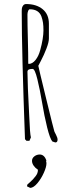

<svg xmlns="http://www.w3.org/2000/svg" viewBox="-20 -687 362 949"><path d="M264.6 2.9Q264.6 -5.9 256.8 -21Q251.5 -31.2 250 -34.4Q248.5 -37.6 248.5 -38.1Q245.6 -45.9 207.5 -202.1Q169.4 -358.4 169.4 -361.8Q169.4 -363.3 182.6 -387.2Q197.8 -416 209.7 -447.3Q221.7 -478.5 221.7 -497.1V-569.8Q221.7 -616.2 190.7 -641.6Q159.7 -667 109.4 -667Q100.1 -667 94.7 -660.2Q89.8 -653.8 88.6 -647.5Q87.4 -641.1 87.4 -628.9Q87.4 -432.1 103.5 1L110.8 8.8H125.5L132.8 -7.8Q127.9 -24.4 124.5 -112.8Q115.7 -277.8 115.7 -332Q115.7 -346.2 137.7 -346.2H141.6Q152.3 -346.2 164.6 -295.9Q177.7 -242.2 187.5 -183.1Q199.2 -112.8 213.1 -56.9Q227.1 -1 238.8 12.2L253.4 17.1Q264.6 17.1 264.6 2.9ZM117.7 -494.1Q115.7 -565.9 115.7 -615.2Q115.7 -624 118.9 -632.6Q122.1 -641.1 127.4 -641.1Q149.4 -641.1 163.8 -632.1Q178.2 -623 184.6 -606Q190.4 -589.4 192.6 -574.2Q194.8 -559.1 194.8 -536.1Q194.8 -518.6 190.7 -492.7Q186.5 -466.8 178.7 -439Q170.9 -409.7 155.5 -390.4Q140.1 -371.1 121.6 -371.1L119.6 -373Q119.6 -422.4 117.7 -494.1ZM165.5 217.8Q184.1 195.3 196.8 166.7Q209.5 138.2 209.5 121.1Q209.5 112.3 207.5 108.9L209.5 106Q198.7 76.7 176.3 76.7Q161.6 76.7 149.9 85.7Q138.2 94.7 138.2 107.9Q138.2 120.1 146.5 132.1Q154.8 144 167.5 151.9Q167.5 161.1 164.6 168.9Q160.6 180.2 143.1 199.2Q136.7 205.6 128.4 213.4Q120.1 221.2 115.2 225.1L113.3 233.9L129.4 241.7Q146 241.2 165.5 217.8Z"/></svg>

Font: Amatica SC
Style: Regular
Weight: 400
Version: Version 2.000